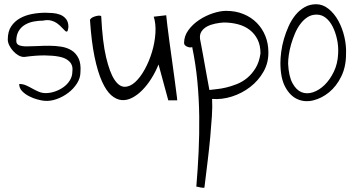

<svg xmlns="http://www.w3.org/2000/svg" viewBox="-20 -474 1678 903"><path d="M70.3 -79.1Q87.9 -79.1 103 -72.3Q118.2 -65.4 132.8 -57.1Q147.5 -48.8 162.6 -42.5Q177.7 -36.1 195.3 -36.1Q215.8 -36.1 237.8 -43.5Q259.8 -50.8 278.3 -64Q296.9 -77.1 308.6 -96.2Q320.3 -115.2 320.3 -137.7Q321.3 -144.5 320.8 -154.3Q320.3 -164.1 314.5 -174.3Q308.6 -184.6 294.9 -193.8Q281.2 -203.1 255.4 -208Q229.5 -212.9 190.4 -213.4Q151.4 -213.9 93.8 -206.1Q79.1 -206.1 65.4 -214.4Q51.8 -222.7 41 -234.9Q30.3 -247.1 23.4 -261.2Q16.6 -275.4 16.6 -288.1Q16.6 -326.2 32.7 -350.1Q48.8 -374 74.2 -388.2Q99.6 -402.3 130.9 -408.2Q162.1 -414.1 194.3 -414.1Q209 -414.1 228 -412.6Q247.1 -411.1 263.2 -404.8Q279.3 -398.4 290.5 -384.8Q301.8 -371.1 301.8 -346.7Q299.8 -330.1 296.4 -326.7Q293 -323.2 286.6 -328.6Q280.3 -334 271.5 -343.8Q262.7 -353.5 250.5 -362.8Q238.3 -372.1 221.2 -377Q204.1 -381.8 182.6 -377Q160.2 -377 137.7 -372.6Q115.2 -368.2 97.2 -357.4Q79.1 -346.7 67.9 -328.1Q56.6 -309.6 56.6 -281.2Q56.6 -266.6 69.8 -261.2Q83 -255.9 105 -255.9Q127 -255.9 154.8 -257.3Q182.6 -258.8 211.9 -258.8Q241.2 -258.8 268.6 -254.4Q295.9 -250 316.9 -236.8Q337.9 -223.6 349.6 -199.2Q361.3 -174.8 358.4 -135.7Q358.4 -107.4 342.3 -82Q326.2 -56.6 301.3 -37.6Q276.4 -18.6 246.1 -7.8Q215.8 2.9 187.5 0Q175.8 -1 155.8 -6.3Q135.7 -11.7 116.7 -21.5Q97.7 -31.2 84 -45.4Q70.3 -59.6 70.3 -79.1Z M403.3 -378.9Q403.3 -383.8 409.7 -388.7Q416 -393.6 425.3 -396.5Q434.6 -399.4 443.4 -400.4Q452.1 -401.4 456.1 -397.5Q461.9 -276.4 479 -204.6Q496.1 -132.8 518.1 -99.6Q540 -66.4 565.4 -65.9Q590.8 -65.4 615.2 -87.4Q639.6 -109.4 660.6 -147.5Q681.6 -185.5 694.8 -229.5Q708 -273.4 710.9 -317.4Q713.9 -361.3 703.1 -395.5L761.7 -402.3Q762.7 -387.7 767.1 -354Q771.5 -320.3 776.9 -277.8Q782.2 -235.4 789.1 -189.5Q795.9 -143.6 800.8 -104Q805.7 -64.5 809.6 -36.6Q813.5 -8.8 813.5 -2H771.5L725.6 -170.9Q711.9 -136.7 692.4 -105.5Q672.9 -74.2 649.9 -50.8Q627 -27.3 601.6 -14.2Q576.2 -1 551.3 -3.4Q526.4 -5.9 502.9 -26.4Q479.5 -46.9 459.5 -91.3Q439.5 -135.7 424.8 -206.1Q410.2 -276.4 403.3 -378.9Z M883.8 -252.9Q879.9 -250 873 -251Q866.2 -252 860.4 -254.4Q854.5 -256.8 850.1 -261.2Q845.7 -265.6 845.7 -271.5Q845.7 -304.7 866.2 -332.5Q886.7 -360.4 917 -380.4Q947.3 -400.4 981.4 -411.6Q1015.6 -422.9 1043.9 -422.9Q1088.9 -422.9 1125.5 -407.7Q1162.1 -392.6 1188 -366.2Q1213.9 -339.8 1228 -304.7Q1242.2 -269.5 1242.2 -229.5Q1243.2 -178.7 1219.2 -136.7Q1195.3 -94.7 1156.7 -64.9Q1118.2 -35.2 1070.8 -20Q1023.4 -4.9 977.5 -8.8Q979.5 26.4 976.6 71.8Q973.6 117.2 968.8 170.9Q963.9 224.6 956.5 284.7Q949.2 344.7 941.4 408.2Q941.4 409.2 935.5 409.2Q929.7 409.2 923.3 407.7Q917 406.2 910.6 404.8Q904.3 403.3 903.3 404.3Q910.2 323.2 914.1 240.2Q918 157.2 917 73.7Q916 -9.8 908.2 -91.8Q900.4 -173.8 883.8 -252.9ZM1032.2 -368.2Q1013.7 -367.2 992.2 -362.8Q970.7 -358.4 954.1 -349.6Q937.5 -340.8 927.7 -326.2Q918 -311.5 920.9 -290Q922.9 -280.3 926.3 -261.7Q929.7 -243.2 934.1 -219.7Q938.5 -196.3 942.9 -170.9Q947.3 -145.5 951.7 -122.1Q956.1 -98.6 959.5 -79.6Q962.9 -60.5 964.8 -50.8Q976.6 -52.7 998 -54.7Q1019.5 -56.6 1043.9 -62.5Q1068.4 -68.4 1094.2 -78.6Q1120.1 -88.9 1142.6 -107.4Q1165 -126 1182.1 -153.8Q1199.2 -181.6 1205.1 -222.7Q1205.1 -260.7 1191.4 -288.1Q1177.7 -315.4 1154.3 -333.5Q1130.9 -351.6 1099.1 -359.9Q1067.4 -368.2 1032.2 -368.2Z M1298.8 -178.7Q1298.8 -201.2 1302.7 -231Q1306.6 -260.7 1315.4 -291Q1324.2 -321.3 1337.4 -350.6Q1350.6 -379.9 1369.1 -402.8Q1387.7 -425.8 1412.1 -439.9Q1436.5 -454.1 1466.8 -454.1Q1498 -454.1 1524.9 -432.6Q1551.8 -411.1 1570.8 -377Q1589.8 -342.8 1599.6 -300.8Q1609.4 -258.8 1607.4 -218.8Q1607.4 -160.2 1585 -114.3Q1562.5 -68.4 1527.8 -40Q1493.2 -11.7 1453.6 -2Q1414.1 7.8 1379.4 -7.3Q1344.7 -22.5 1321.8 -64.5Q1298.8 -106.4 1298.8 -178.7ZM1335 -174.8Q1337.9 -115.2 1355.5 -83Q1373 -50.8 1397.9 -40.5Q1422.9 -30.3 1452.1 -40Q1481.4 -49.8 1506.8 -74.7Q1532.2 -99.6 1550.3 -137.2Q1568.4 -174.8 1570.3 -221.7Q1572.3 -256.8 1564.9 -290Q1557.6 -323.2 1544.4 -349.1Q1531.2 -375 1512.2 -390.1Q1493.2 -405.3 1468.8 -405.3Q1445.3 -405.3 1426.8 -393.6Q1408.2 -381.8 1393.1 -361.8Q1377.9 -341.8 1367.2 -316.4Q1356.4 -291 1349.1 -265.6Q1341.8 -240.2 1338.4 -216.3Q1335 -192.4 1335 -174.8Z"/></svg>

Font: Annie Use Your Telescope
Style: Regular
Weight: 400
Version: Version 1.003 2001